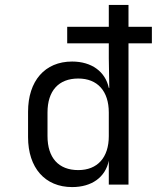

<svg xmlns="http://www.w3.org/2000/svg" viewBox="-20 -750 640 780"><path d="M273 10C353 10 408 -30 422 -97V0H502V-574H597V-641H502V-730H422V-641H253V-574H422V-513L424 -393H422C408 -459 352 -500 273 -500C162 -500 94 -421 94 -296V-193C94 -68 163 10 273 10ZM298 -59C218 -59 173 -109 173 -197V-293C173 -381 218 -431 298 -431C376 -431 422 -380 422 -293V-197C422 -110 376 -59 298 -59Z"/></svg>

Font: JetBrains Mono Light
Style: Regular
Weight: 336
Monospace: yes
Designer: Philipp Nurullin, Konstantin Bulenkov
Foundry: JetBrains
Version: Version 2.305